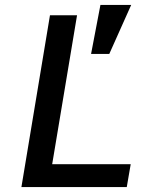

<svg xmlns="http://www.w3.org/2000/svg" viewBox="-20 -760 640 780"><path d="M424 -541H350L388 -740H513ZM67 0 183 -698H293L192 -93H511L495 0Z"/></svg>

Font: IBM Plex Mono Medium
Style: Italic
Weight: 500
Italic angle: -9°
Monospace: yes
Designer: Mike Abbink, Paul van der Laan, Pieter van Rosmalen
Foundry: Bold Monday
Version: Version 2.3